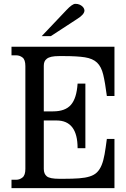

<svg xmlns="http://www.w3.org/2000/svg" viewBox="-20 -967 648 987"><path d="M568.4 -726.6V-473.6H529.3Q520.5 -542 510.7 -583Q501 -624 479 -645Q457 -666 416.5 -672.4Q376 -678.7 307.6 -678.7H284.2Q259.8 -678.7 244.6 -675.3Q229.5 -671.9 220.7 -665Q211.9 -658.2 208.5 -649.4Q205.1 -640.6 205.1 -628.9V-394.5H252.9Q315.4 -394.5 344.7 -428.2Q374 -461.9 378.9 -537.1H418.9V-205.1H378.9Q378.9 -347.7 270.5 -347.7H205.1V-98.6Q205.1 -73.2 220.7 -60.5Q236.3 -47.9 284.2 -47.9H307.6Q353.5 -47.9 386.2 -50.3Q418.9 -52.7 441.9 -60.1Q464.8 -67.4 479 -81.5Q493.2 -95.7 502.4 -118.2Q511.7 -140.6 517.6 -173.8Q523.4 -207 529.3 -252.9H568.4V0H39.1V-43H63.5Q81.1 -43 95.7 -54.7Q110.4 -66.4 110.4 -98.6V-627Q110.4 -660.2 95.7 -671.4Q81.1 -682.6 63.5 -682.6H39.1V-726.6ZM194.3 -781.2 321.3 -915Q351.6 -947.3 367.2 -947.3Q379.9 -947.3 388.7 -943.4Q397.5 -939.5 403.3 -934.1Q409.2 -928.7 411.6 -922.9Q414.1 -917 414.1 -913.1Q414.1 -892.6 376 -869.1L241.2 -781.2Z"/></svg>

Font: Subtext
Style: Regular
Weight: 400
Designer: Christopher J. Fynn
Foundry: Christopher J. Fynn for DDC
Version: Version 1.000 preliminary